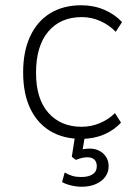

<svg xmlns="http://www.w3.org/2000/svg" viewBox="-20 -520 514 730"><path d="M289 8Q221 8 171.5 -21.5Q122 -51 95 -107.5Q68 -164 68 -245Q68 -325 95 -382.5Q122 -440 171.5 -470Q221 -500 289 -500Q336 -500 376 -483Q416 -466 444 -436L420 -399Q395 -425 361.5 -440Q328 -455 291 -455Q210 -455 163.5 -400Q117 -345 117 -243Q117 -144 164 -91Q211 -38 290 -38Q327 -38 360 -52Q393 -66 417 -90L440 -54Q414 -25 375 -8.5Q336 8 289 8ZM291 190Q271 190 250 185Q229 180 216 172L226 136Q242 145 256 149Q270 153 289 153Q317 153 332.5 142.5Q348 132 348 112Q348 96 339 87Q330 78 312 78Q302 78 291.5 80.5Q281 83 268 88L253 76L268 -20H306L293 55L275 52Q285 49 297.5 47Q310 45 321 45Q341 45 357 53Q373 61 383 76Q393 91 393 112Q393 135 380 152.5Q367 170 344 180Q321 190 291 190Z"/></svg>

Font: Nunito Sans 7pt SemiCondensed ExtraLight
Style: Regular
Weight: 250
Width: 4
Designer: Vernon Adams
Foundry: Vernon Adams
Version: Version 3.101;gftools[0.9.27]